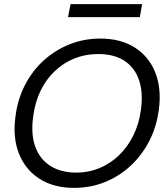

<svg xmlns="http://www.w3.org/2000/svg" viewBox="-20 -899 808 931"><path d="M339 12Q240 12 171.5 -32Q103 -76 72 -154Q41 -232 55 -334Q65 -416 100.5 -485.5Q136 -555 191.5 -605.5Q247 -656 317 -684Q387 -712 466 -712Q566 -712 634.5 -668Q703 -624 733.5 -546Q764 -468 750 -366Q739 -283 703.5 -214.5Q668 -146 613 -95Q558 -44 488.5 -16Q419 12 339 12ZM351 -62Q409 -62 461.5 -83.5Q514 -105 556 -145Q598 -185 626 -241Q654 -297 663 -365Q675 -450 654 -511Q633 -572 583 -604.5Q533 -637 456 -637Q395 -637 342 -616Q289 -595 246.5 -555Q204 -515 177 -459.5Q150 -404 141 -335Q129 -250 150.5 -189Q172 -128 223.5 -95Q275 -62 351 -62ZM310 -816 322 -879H669L658 -816Z"/></svg>

Font: DM Sans 36pt
Style: Italic
Weight: 400
Italic angle: -10°
Designer: Colophon Foundry, Jonny Pinhorn
Foundry: Colophon Foundry
Version: Version 4.004;gftools[0.9.30]